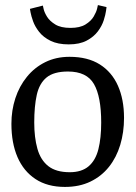

<svg xmlns="http://www.w3.org/2000/svg" viewBox="-20 -728 537 757"><path d="M236 9Q167 9 120 -22Q73 -53 49 -108.5Q25 -164 25 -240Q25 -293 40.5 -340.5Q56 -388 86 -425Q116 -462 158.5 -483Q201 -504 254 -504Q326 -504 373.5 -474Q421 -444 445 -390Q469 -336 469 -263Q469 -206 454 -156.5Q439 -107 409.5 -70Q380 -33 336.5 -12Q293 9 236 9ZM255 -49Q302 -49 329.5 -72.5Q357 -96 368 -140Q379 -184 379 -245Q379 -347 350.5 -396.5Q322 -446 248 -446Q192 -446 163.5 -422.5Q135 -399 125 -354Q115 -309 115 -245Q115 -186 127.5 -141.5Q140 -97 170.5 -73Q201 -49 255 -49ZM149 -706Q149 -706 152 -692.5Q155 -679 165.5 -662Q176 -645 198 -631.5Q220 -618 258 -618Q295 -618 317 -631.5Q339 -645 349.5 -663Q360 -681 363 -694.5Q366 -708 366 -708L400 -700Q400 -700 398 -685Q396 -670 389 -648Q382 -626 366 -604.5Q350 -583 322 -568Q294 -553 251 -553Q208 -553 179.5 -567Q151 -581 134.5 -602Q118 -623 110.5 -644Q103 -665 100.5 -679Q98 -693 98 -693Z"/></svg>

Font: Faustina VF Beta
Style: Regular
Weight: 400
Designer: Alfonso Garcia
Foundry: Omnibus-Type
Version: Version 1.006